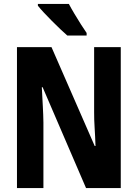

<svg xmlns="http://www.w3.org/2000/svg" viewBox="-20 -953 698 973"><path d="M592 0H416L196 -511H192Q193 -485 194.5 -461Q196 -437 197 -414.5Q198 -392 199 -371.5Q200 -351 200 -332V0H66V-714H241L460 -213H464Q463 -238 462 -261.5Q461 -285 459.5 -306Q458 -327 457.5 -347Q457 -367 457 -385V-714H592ZM329 -933Q340 -912 357 -883.5Q374 -855 390.5 -829Q407 -803 419 -786V-773H321Q307 -785 286.5 -804.5Q266 -824 243.5 -846.5Q221 -869 202 -889.5Q183 -910 172 -924V-933Z"/></svg>

Font: Noto Sans Display Condensed
Style: Bold
Weight: 700
Width: 3
Designer: Monotype Design Team
Foundry: Monotype Imaging Inc.
Version: Version 2.003